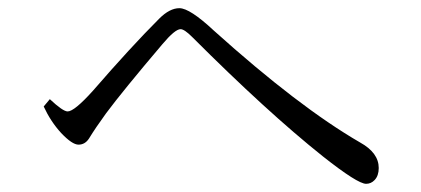

<svg xmlns="http://www.w3.org/2000/svg" viewBox="-20 -613 1040 474"><path d="M103 -368.2Q135.3 -337.9 147 -337.9Q163.6 -337.9 210 -389.6Q303.2 -497.1 373 -566.9Q398.9 -592.8 422.9 -592.8Q448.7 -592.8 507.8 -537.6Q717.3 -349.1 869.1 -261.2Q915 -235.8 915 -198.2Q915 -179.2 904.8 -168.5Q896 -159.2 883.8 -159.2Q862.8 -159.2 776.9 -227.1Q639.2 -336.9 454.1 -522Q435.1 -541 425.8 -541Q412.1 -541 380.9 -503.9Q282.7 -388.2 241.7 -333Q215.8 -297.4 199.7 -271Q189.9 -255.9 173.8 -255.9Q158.2 -255.9 130.9 -284.7Q105 -313 87.9 -350.1Z"/></svg>

Font: I.Ming
Style: Regular
Weight: 400
Designer: Ichiten Fonts Project
Version: Version 6.11; Dec 27, 2019